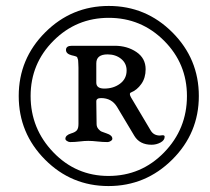

<svg xmlns="http://www.w3.org/2000/svg" viewBox="-20 -650 705 646"><path d="M132 -541Q221 -630 346 -630Q471 -630 560 -541Q649 -452 649 -327Q649 -202 559.5 -113Q470 -24 345 -24Q220 -24 131.5 -113Q43 -202 43 -327Q43 -452 132 -541ZM83 -327Q83 -217 159.5 -137.5Q236 -58 345 -58Q455 -58 532 -137Q609 -216 609 -327Q609 -436 532 -513Q455 -590 346 -590Q237 -590 160 -513Q83 -436 83 -327ZM366 -496Q408 -496 439 -475Q470 -454 470 -417Q470 -388 455.5 -367.5Q441 -347 421 -339Q413 -336 421 -322L487 -211Q497 -194 518 -194Q519 -194 522 -194.5Q525 -195 527.5 -195Q530 -195 532 -194Q534 -193 534 -190Q534 -178 520 -170.5Q506 -163 490 -163Q450 -163 432 -193L374 -290Q356 -320 320 -320Q304 -320 304 -309L305 -233Q305 -223 311 -216Q317 -209 322.5 -207Q328 -205 339 -201Q358 -195 358 -183Q358 -179 352.5 -175.5Q347 -172 342 -172Q326 -172 308 -174Q290 -176 277 -176Q264 -176 248 -174Q232 -172 216 -172Q211 -172 205.5 -175.5Q200 -179 200 -183Q200 -195 219 -201Q233 -205 238.5 -211.5Q244 -218 244 -233V-422Q244 -430 243.5 -435.5Q243 -441 243 -445Q243 -449 241.5 -452Q240 -455 240 -456.5Q240 -458 237 -459.5Q234 -461 233 -461Q232 -461 227.5 -462.5Q223 -464 221 -464Q202 -469 202 -482Q202 -496 222 -496ZM406 -413Q406 -437 387.5 -452Q369 -467 342 -467Q304 -467 304 -437V-372Q304 -352 331 -352Q362 -352 384 -368.5Q406 -385 406 -413Z"/></svg>

Font: EB Garamond SC 12
Style: Regular
Weight: 400
Version: Version 0.016 ; ttfautohint (v0.97) -l 8 -r 50 -G 200 -x 0 -